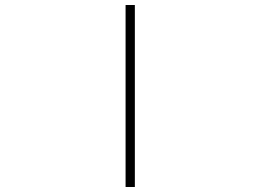

<svg xmlns="http://www.w3.org/2000/svg" viewBox="-20 -746 1040 766"><path d="M481 0H518V-726H481Z"/></svg>

Font: Harano Aji Gothic K1 ExtraLight
Style: Regular
Weight: 250
Foundry: Masamichi Hosoda
Version: HaranoAjiGothicK1-ExtraLight version 20230610;ttx 4.39.4